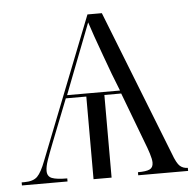

<svg xmlns="http://www.w3.org/2000/svg" viewBox="-44 -581 638 625"><g transform="rotate(-5 275.0 -268.0)"><path d="M3 0V-10H12Q41 -10 54.5 -23.5Q68 -37 82 -74L264 -536H311L498 -61Q510 -28 520.5 -19Q531 -10 546 -10V0H383V-10Q410 -10 421.5 -15.5Q433 -21 433 -37Q433 -48 427 -67Q421 -86 413 -106L351 -270H296V0H237V-270H170L114 -128Q101 -95 94 -74.5Q87 -54 87 -40Q87 -22 102 -16Q117 -10 152 -10V0ZM175 -280H348L326 -336Q315 -366 302.5 -400Q290 -434 279.5 -464Q269 -494 264 -510Q256 -489 237.5 -441.5Q219 -394 197 -337Z"/></g></svg>

Font: Noto Serif Display Light
Style: Regular
Weight: 300
Designer: Monotype Design Team
Foundry: Monotype Imaging Inc.
Version: Version 2.009